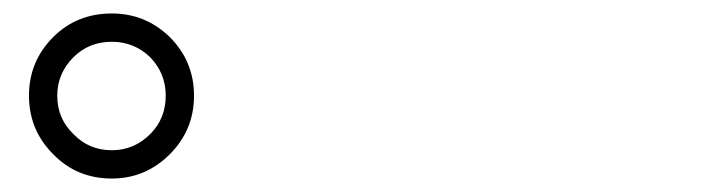

<svg xmlns="http://www.w3.org/2000/svg" viewBox="-20 -872 1040 285"><path d="M59 -643Q23 -679 23 -730Q23 -781 59 -817Q94 -852 146 -852Q196 -852 232 -817Q268 -781 268 -730Q268 -679 232 -643Q196 -607 146 -607Q94 -607 59 -643ZM89 -787Q65 -763 65 -730Q65 -696 89 -673Q112 -649 146 -649Q179 -649 203 -673Q226 -696 226 -730Q226 -763 203 -787Q179 -810 146 -810Q112 -810 89 -787Z"/></svg>

Font: Source Han Serif JP
Style: Bold
Weight: 700
Designer: Ryoko NISHIZUKA  (kana & ideographs); Frank Grießhammer (Latin, Greek & Cyrillic); Wenlong ZHANG  (bopomofo); Sandoll Co
Foundry: Adobe Systems Incorporated
Version: Version 1.000;PS 1;hotconv 16.6.53;makeotf.lib2.5.65590